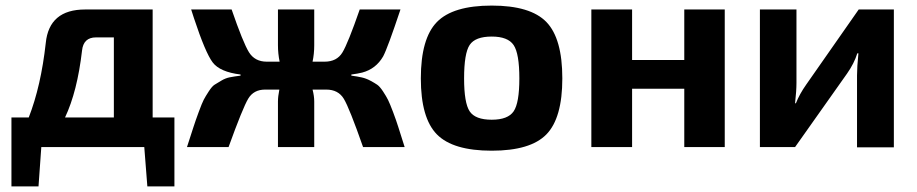

<svg xmlns="http://www.w3.org/2000/svg" viewBox="-20 -527 3286 688"><path d="M605 -106V141H508L497 0H128L118 141H21V-106H83Q127 -219 144 -373Q156 -493 285 -493H527V-106ZM388 -106V-393H324Q279 -393 274 -346Q257 -199 213 -106Z M1239 -260V-256Q1261 -253 1276.5 -249.5Q1292 -246 1307 -238Q1322 -230 1331.5 -223.5Q1341 -217 1352.5 -199.5Q1364 -182 1370.5 -169Q1377 -156 1388.5 -125.5Q1400 -95 1407.5 -71Q1415 -47 1430 0H1281Q1232 -140 1212 -173Q1192 -206 1149 -206H1100Q1106 -183 1106 -163V0H976V-163Q976 -181 981 -206H930Q889 -206 869.5 -173.5Q850 -141 799 0H650Q666 -49 673 -71Q680 -93 692 -125.5Q704 -158 710 -169.5Q716 -181 728 -199.5Q740 -218 749 -223.5Q758 -229 773 -238Q788 -247 803.5 -250Q819 -253 842 -256V-260Q768 -269 742 -303.5Q716 -338 675 -462Q669 -482 665 -493H810Q851 -374 872 -340Q893 -306 936 -306H982Q976 -335 976 -365V-493H1106V-365Q1106 -334 1100 -306H1143Q1187 -306 1207 -339Q1227 -372 1269 -493H1415Q1369 -355 1353 -325Q1327 -280 1278 -267Q1262 -263 1239 -260Z M1995 -246Q1995 -104 1938 -45.5Q1881 13 1742 13Q1603 13 1545.5 -45.5Q1488 -104 1488 -246Q1488 -389 1545.5 -448Q1603 -507 1742 -507Q1881 -507 1938 -448Q1995 -389 1995 -246ZM1742 -396Q1683 -396 1663 -366Q1643 -336 1643 -246Q1643 -158 1663 -128Q1683 -98 1742 -98Q1800 -98 1820.5 -128Q1841 -158 1841 -246Q1841 -335 1820.5 -365.5Q1800 -396 1742 -396Z M2577 -493V0H2432V-209H2245V0H2099V-493H2245V-312H2432V-493Z M3183 1H3051V-257Q3051 -286 3056 -336H3052Q3041 -300 3015 -263L2829 0H2703V-493H2834V-230Q2834 -202 2829 -157H2832Q2845 -190 2869 -224L3057 -493H3183Z"/></svg>

Font: Exo 2.0
Style: Bold
Weight: 700
Designer: Natanael Gama
Version: Version 1.001;PS 001.001;hotconv 1.0.70;makeotf.lib2.5.58329